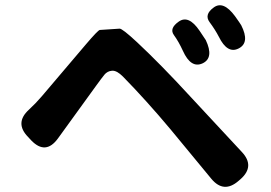

<svg xmlns="http://www.w3.org/2000/svg" viewBox="-20 -757 1040 737"><path d="M896 -63Q839 -13 791 -71L635 -260Q543 -370 452 -463Q428 -487 410 -485.5Q392 -484 381 -470.5Q370 -457 349 -428L202 -225Q155 -161 100 -218L88 -231Q35 -285 91 -336Q118 -361 141 -388L310 -587Q356 -641 363 -642Q401 -645 439 -647Q449 -648 506 -595Q597 -510 710 -387L908 -174Q960 -119 903 -69ZM758 -514Q713 -493 682 -562Q666 -597 647.5 -622.5Q629 -648 666 -674Q704 -701 746 -639Q767 -608 770 -603Q802 -535 758 -514ZM896 -571Q853 -549 820 -616Q806 -643 784.5 -672Q763 -701 800 -728Q837 -756 882 -695Q902 -667 906 -660Q940 -593 896 -571Z"/></svg>

Font: Resource Han Rounded JP
Style: Bold
Weight: 700
Designer: Cyano Hao (round all glyphs); Ryoko NISHIZUKA 西塚涼子 (kana, bopomofo & ideographs); Paul D. Hunt (Latin, Greek & Cyrillic)
Foundry: Cyano Hao
Version: 0.990